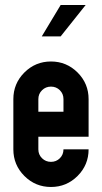

<svg xmlns="http://www.w3.org/2000/svg" viewBox="-20 -745 406 765"><path d="M221.7 -725.1H321.3L221.7 -600.1H146.5ZM333 -350.1V-299.8V-200.2H232.9H132.8V-149.9Q132.8 -128.9 147.5 -114.5Q162.1 -100.1 183.1 -100.1Q204.1 -100.1 218.5 -114.5Q232.9 -128.9 232.9 -149.9H333Q333 -87.9 289.1 -43.9Q245.1 0 183.1 0Q121.1 0 77.1 -43.9Q33.2 -87.9 33.2 -149.9V-350.1Q33.2 -412.1 77.1 -456.1Q121.1 -500 183.1 -500Q245.1 -500 289.1 -456.1Q333 -412.1 333 -350.1ZM132.8 -299.8H232.9V-350.1Q232.9 -371.1 218.5 -385.5Q204.1 -399.9 183.1 -399.9Q162.1 -399.9 147.5 -385.5Q132.8 -371.1 132.8 -350.1Z"/></svg>

Font: OSP-DIN
Style: DIN
Weight: 500
Width: 3
Version: Version 001.000